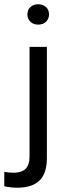

<svg xmlns="http://www.w3.org/2000/svg" viewBox="-59 -689 318 897"><path d="M21 188Q5 188 -11 186Q-27 184 -39 181V114Q-29 116 -17 117Q-5 118 6 118Q79 118 79 44V-470H160V50Q160 121 125.5 154.5Q91 188 21 188ZM119 -574Q97 -574 83 -587.5Q69 -601 69 -622Q69 -643 83 -656Q97 -669 119 -669Q142 -669 156 -656Q170 -643 170 -622Q170 -601 156 -587.5Q142 -574 119 -574Z"/></svg>

Font: Celebes
Style: Regular
Weight: 400
Designer: Anugrah Pasau
Foundry: Lafontype
Version: Version 1.000; ttfautohint (v1.8.4)